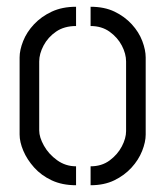

<svg xmlns="http://www.w3.org/2000/svg" viewBox="-20 -547 487 568"><path d="M205 1Q164 1 133 -13.5Q102 -28 81 -51.5Q60 -75 49 -101Q38 -127 38 -149V-377Q38 -399 48.5 -425.5Q59 -452 80.5 -475Q102 -498 133 -512.5Q164 -527 205 -527V-470Q170 -470 146 -453.5Q122 -437 109 -412.5Q96 -388 96 -365V-161Q96 -141 110 -116Q124 -91 149 -73Q174 -55 205 -55ZM248 1V-55Q281 -55 304.5 -72.5Q328 -90 340.5 -114Q353 -138 353 -159V-365Q353 -388 340.5 -412Q328 -436 304.5 -453Q281 -470 248 -470V-527Q289 -527 319 -512.5Q349 -498 370 -475Q391 -452 401 -425.5Q411 -399 411 -377V-149Q411 -127 400.5 -100.5Q390 -74 369 -51Q348 -28 318 -13.5Q288 1 248 1Z"/></svg>

Font: Stick No Bills Light
Style: Regular
Weight: 300
Version: Version 2.000